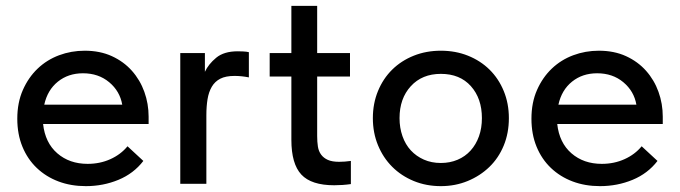

<svg xmlns="http://www.w3.org/2000/svg" viewBox="-20 -627 2319 655"><path d="M273 8Q222 8 179.5 -8Q137 -24 105.5 -54Q74 -84 56.5 -126.5Q39 -169 39 -222Q39 -277 58 -320Q77 -363 108.5 -393Q140 -423 181.5 -438.5Q223 -454 269 -454Q321 -454 361.5 -435.5Q402 -417 430 -385.5Q458 -354 472.5 -313.5Q487 -273 487 -229V-204H127Q134 -140 175.5 -104Q217 -68 279 -68Q321 -68 356.5 -84Q392 -100 415 -128L469 -78Q436 -35 384 -13.5Q332 8 273 8ZM263 -377Q213 -377 177.5 -348.5Q142 -320 131 -270H397Q389 -316 352.5 -346.5Q316 -377 263 -377Z M791 -452Q799 -452 810 -451.5Q821 -451 829 -449V-363Q804 -368 780 -368Q750 -368 731.5 -358.5Q713 -349 702.5 -331Q692 -313 688 -288.5Q684 -264 684 -234V0H595V-446H679V-382Q691 -408 717.5 -430Q744 -452 791 -452Z M900 -446H974V-607H1062V-446H1174V-366H1062V-163Q1062 -143 1064.5 -127Q1067 -111 1075.5 -99.5Q1084 -88 1098.5 -81.5Q1113 -75 1137 -75Q1156 -75 1177 -78V1Q1163 3 1148.5 4Q1134 5 1120 5Q1042 5 1008 -31.5Q974 -68 974 -150V-366H900Z M1484 8Q1434 8 1391.5 -9.5Q1349 -27 1318 -58Q1287 -89 1269.5 -131.5Q1252 -174 1252 -224Q1252 -274 1269.5 -316.5Q1287 -359 1318 -389.5Q1349 -420 1391.5 -437Q1434 -454 1484 -454Q1534 -454 1576.5 -437Q1619 -420 1650 -389.5Q1681 -359 1698.5 -316.5Q1716 -274 1716 -224Q1716 -173 1698.5 -130.5Q1681 -88 1649.5 -57.5Q1618 -27 1575.5 -9.5Q1533 8 1484 8ZM1484 -71Q1515 -71 1541 -82Q1567 -93 1585.5 -113.5Q1604 -134 1614 -162Q1624 -190 1624 -224Q1624 -291 1586.5 -333Q1549 -375 1484 -375Q1420 -375 1381.5 -333Q1343 -291 1343 -224Q1343 -191 1353 -162.5Q1363 -134 1381.5 -114Q1400 -94 1426 -82.5Q1452 -71 1484 -71Z M2027 8Q1976 8 1933.5 -8Q1891 -24 1859.5 -54Q1828 -84 1810.5 -126.5Q1793 -169 1793 -222Q1793 -277 1812 -320Q1831 -363 1862.5 -393Q1894 -423 1935.5 -438.5Q1977 -454 2023 -454Q2075 -454 2115.5 -435.5Q2156 -417 2184 -385.5Q2212 -354 2226.5 -313.5Q2241 -273 2241 -229V-204H1881Q1888 -140 1929.5 -104Q1971 -68 2033 -68Q2075 -68 2110.5 -84Q2146 -100 2169 -128L2223 -78Q2190 -35 2138 -13.5Q2086 8 2027 8ZM2017 -377Q1967 -377 1931.5 -348.5Q1896 -320 1885 -270H2151Q2143 -316 2106.5 -346.5Q2070 -377 2017 -377Z"/></svg>

Font: Tilda Sans Medium
Style: Regular
Weight: 500
Designer: ParaType Ltd
Foundry: ParaType Ltd
Version: Version 1.009